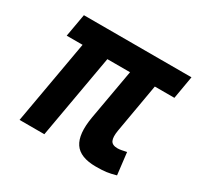

<svg xmlns="http://www.w3.org/2000/svg" viewBox="-119 -659 834 809"><g transform="rotate(30 298.0 -254.5)"><path d="M435.1 9.8Q358.4 9.8 330.6 -31.7Q302.7 -73.2 317.9 -161.6L361.3 -406.7H251L179.2 0H58.6L130.4 -406.7H53.2L72.8 -517.6H596.2L577.1 -406.7H481.9L440.4 -168.5Q434.6 -134.3 442.1 -118.4Q449.7 -102.5 475.6 -102.5Q484.4 -102.5 494.6 -104.5Q504.9 -106.4 518.6 -109.4L531.2 -2.9Q505.9 4.4 485.8 7.1Q465.8 9.8 435.1 9.8Z"/></g></svg>

Font: Cascadia Code PL SemiBold
Style: Italic
Weight: 600
Italic angle: -10°
Monospace: yes
Designer: Aaron Bell
Foundry: Saja Typeworks
Version: Version 2404.023; ttfautohint (v1.8.4)